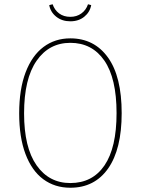

<svg xmlns="http://www.w3.org/2000/svg" viewBox="-20 -871 660 901"><path d="M551 -340Q551 -171 487.5 -80.5Q424 10 310 10Q237 10 183 -30Q129 -70 99.5 -148.5Q70 -227 70 -339Q70 -452 100 -531Q130 -610 184 -650.5Q238 -691 310 -691Q422 -691 486.5 -601.5Q551 -512 551 -340ZM93 -339Q93 -179 151.5 -95.5Q210 -12 310 -12Q414 -12 470.5 -95Q527 -178 527 -340Q527 -504 469.5 -587Q412 -670 310 -670Q210 -670 151.5 -585.5Q93 -501 93 -339ZM211 -847 227 -851Q236 -824 257.5 -808Q279 -792 310 -792Q340 -792 362 -808Q384 -824 393 -851L408 -847Q402 -814 375.5 -792.5Q349 -771 310 -771Q271 -771 244 -792.5Q217 -814 211 -847Z"/></svg>

Font: Fira Sans Condensed Thin
Style: Regular
Weight: 250
Width: 3
Designer: Carrois Corporate & Edenspiekermann AG
Foundry: Carrois Corporate GbR & Edenspiekermann AG
Version: Version 4.203